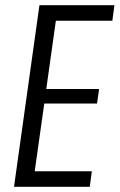

<svg xmlns="http://www.w3.org/2000/svg" viewBox="-20 -720 461 740"><path d="M97 -60H334L326 0H34L132 -700H421L413 -640H179L202 -688L154 -346L141 -377H362L354 -321H133L155 -352L107 -12Z"/></svg>

Font: Pathway Extreme Condensed Light
Style: Italic
Weight: 300
Width: 3
Italic angle: -8°
Version: Version 1.001;gftools[0.9.26]